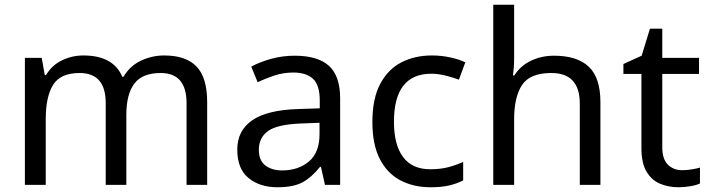

<svg xmlns="http://www.w3.org/2000/svg" viewBox="-20 -780 2995 810"><path d="M673 -546Q764 -546 809 -499.5Q854 -453 854 -349V0H767V-345Q767 -472 658 -472Q580 -472 546.5 -427Q513 -382 513 -296V0H426V-345Q426 -472 316 -472Q235 -472 204 -422Q173 -372 173 -278V0H85V-536H156L169 -463H174Q199 -505 241.5 -525.5Q284 -546 332 -546Q458 -546 496 -456H501Q528 -502 574.5 -524Q621 -546 673 -546Z M1223 -545Q1321 -545 1368 -502Q1415 -459 1415 -365V0H1351L1334 -76H1330Q1295 -32 1256.5 -11Q1218 10 1150 10Q1077 10 1029 -28.5Q981 -67 981 -149Q981 -229 1044 -272.5Q1107 -316 1238 -320L1329 -323V-355Q1329 -422 1300 -448Q1271 -474 1218 -474Q1176 -474 1138 -461.5Q1100 -449 1067 -433L1040 -499Q1075 -518 1123 -531.5Q1171 -545 1223 -545ZM1249 -259Q1149 -255 1110.5 -227Q1072 -199 1072 -148Q1072 -103 1099.5 -82Q1127 -61 1170 -61Q1238 -61 1283 -98.5Q1328 -136 1328 -214V-262Z M1796 10Q1725 10 1669.5 -19Q1614 -48 1582.5 -109Q1551 -170 1551 -265Q1551 -364 1584 -426Q1617 -488 1673.5 -517Q1730 -546 1802 -546Q1843 -546 1881 -537.5Q1919 -529 1943 -517L1916 -444Q1892 -453 1860 -461Q1828 -469 1800 -469Q1642 -469 1642 -266Q1642 -169 1680.5 -117.5Q1719 -66 1795 -66Q1839 -66 1872.5 -75Q1906 -84 1934 -97V-19Q1907 -5 1874.5 2.5Q1842 10 1796 10Z M2149 -537Q2149 -497 2144 -462H2150Q2176 -503 2220.5 -524Q2265 -545 2317 -545Q2415 -545 2464 -498.5Q2513 -452 2513 -349V0H2426V-343Q2426 -472 2306 -472Q2216 -472 2182.5 -421.5Q2149 -371 2149 -277V0H2061V-760H2149Z M2858 -62Q2878 -62 2899 -65.5Q2920 -69 2933 -73V-6Q2919 1 2893 5.5Q2867 10 2843 10Q2801 10 2765.5 -4.5Q2730 -19 2708 -55Q2686 -91 2686 -156V-468H2610V-510L2687 -545L2722 -659H2774V-536H2929V-468H2774V-158Q2774 -109 2797.5 -85.5Q2821 -62 2858 -62Z"/></svg>

Font: Noto Sans Old South Arabian
Style: Regular
Weight: 400
Designer: Monotype Design Team
Foundry: Monotype Imaging Inc.
Version: Version 2.001; ttfautohint (v1.8.4.7-5d5b)